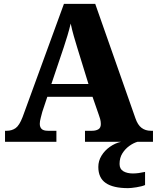

<svg xmlns="http://www.w3.org/2000/svg" viewBox="-20 -734 812 994"><path d="M6 0V-57H15Q41 -57 60.5 -70.5Q80 -84 97 -128L311 -714H473L681 -122Q693 -87 713 -72Q733 -57 761 -57H772V0H420V-57H457Q476 -57 489 -64.5Q502 -72 502 -92Q502 -105 498.5 -118Q495 -131 492 -138L459 -233H225L199 -155Q196 -143 191 -124.5Q186 -106 186 -93Q186 -76 195.5 -66.5Q205 -57 228 -57H272V0ZM246 -299H438L380 -487Q371 -516 362 -547.5Q353 -579 346 -612Q338 -579 329 -549Q320 -519 310 -489ZM643 240Q566 240 527.5 213.5Q489 187 489 130Q489 99 505.5 72Q522 45 549 26Q576 7 607 0H692Q671 6 649.5 21.5Q628 37 613.5 60Q599 83 599 115Q599 141 618.5 152.5Q638 164 668 164Q682 164 697.5 162Q713 160 731 156V224Q715 231 686.5 235.5Q658 240 643 240Z"/></svg>

Font: Noto Serif Telugu ExtraBold
Style: Regular
Weight: 800
Designer: Jelle Bosma - Monotype Design Team
Foundry: Monotype Imaging Inc.
Version: Version 2.005; ttfautohint (v1.8.4.7-5d5b)